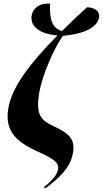

<svg xmlns="http://www.w3.org/2000/svg" viewBox="-20 -831 574 1072"><path d="M232 221C311 165 374 102 387 25C400 -46 375 -83 282 -125C203 -161 181 -194 198 -309C213 -403 277 -554 331 -631C458 -642 524 -682 533 -733C540 -770 504 -791 465 -790C416 -745 369 -701 326 -658C255 -675 258 -763 260 -811C203 -815 165 -787 157 -746C147 -689 191 -643 301 -633C154 -485 46 -348 26 -224C7 -104 64 -42 190 15C287 58 310 80 304 114C299 144 277 172 225 214Z"/></svg>

Font: Noto Serif Display Condensed ExtraBold
Style: Italic
Weight: 800
Width: 3
Italic angle: -12°
Designer: Monotype Design Team
Foundry: Monotype Imaging Inc.
Version: Version 2.009